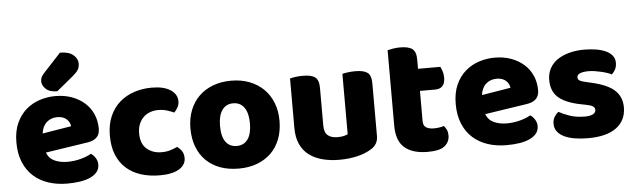

<svg xmlns="http://www.w3.org/2000/svg" viewBox="-48 -930 3722 1125"><g transform="rotate(-5 1812.5 -367.5)"><path d="M198 -176Q212 -140 245 -125.5Q278 -111 319 -111Q361 -111 399 -121.5Q437 -132 460 -146Q476 -136 487 -118Q498 -100 498 -80Q498 -55 484 -37Q470 -19 444.5 -7Q419 5 384 10.5Q349 16 307 16Q248 16 197.5 -0.5Q147 -17 110 -50Q73 -83 52 -133Q31 -183 31 -250Q31 -316 52.5 -363.5Q74 -411 109.5 -441.5Q145 -472 190 -486.5Q235 -501 282 -501Q335 -501 378.5 -485Q422 -469 453.5 -441Q485 -413 502 -374Q519 -335 519 -289Q519 -255 500 -237Q481 -219 447 -214ZM283 -377Q245 -377 219.5 -354Q194 -331 189 -289L359 -317Q358 -327 353 -337.5Q348 -348 339 -357Q330 -366 316 -371.5Q302 -377 283 -377ZM331 -752Q383 -752 409 -730Q435 -708 435 -680Q435 -657 425 -641.5Q415 -626 391 -606L296 -528Q251 -528 229 -549Q207 -570 207 -594Q207 -606 211.5 -617Q216 -628 230 -643Z M875 -367Q850 -367 827.5 -359Q805 -351 788.5 -335Q772 -319 762 -295.5Q752 -272 752 -241Q752 -179 787 -149Q822 -119 874 -119Q904 -119 927 -126.5Q950 -134 967 -142Q986 -128 995.5 -112Q1005 -96 1005 -73Q1005 -33 965.5 -9Q926 15 853 15Q790 15 739.5 -1.5Q689 -18 653.5 -50.5Q618 -83 599 -130.5Q580 -178 580 -241Q580 -307 601.5 -356Q623 -405 660 -437Q697 -469 745.5 -485Q794 -501 848 -501Q920 -501 959 -475Q998 -449 998 -408Q998 -389 989 -372.5Q980 -356 968 -344Q951 -352 927 -359.5Q903 -367 875 -367Z M1578 -243Q1578 -183 1559.5 -135Q1541 -87 1506.5 -53.5Q1472 -20 1424 -2Q1376 16 1316 16Q1256 16 1208 -1.5Q1160 -19 1125.5 -52.5Q1091 -86 1072.5 -134Q1054 -182 1054 -243Q1054 -302 1073 -350Q1092 -398 1126.5 -431.5Q1161 -465 1209 -483Q1257 -501 1316 -501Q1375 -501 1423 -482.5Q1471 -464 1505.5 -430.5Q1540 -397 1559 -349Q1578 -301 1578 -243ZM1316 -368Q1274 -368 1251 -335.5Q1228 -303 1228 -243Q1228 -180 1251 -148.5Q1274 -117 1316 -117Q1358 -117 1381 -149Q1404 -181 1404 -243Q1404 -303 1381 -335.5Q1358 -368 1316 -368Z M1661 -484Q1672 -487 1692.5 -490Q1713 -493 1737 -493Q1787 -493 1809 -476.5Q1831 -460 1831 -413V-193Q1831 -152 1851 -134.5Q1871 -117 1909 -117Q1932 -117 1946.5 -121Q1961 -125 1969 -129V-484Q1980 -487 2000.5 -490Q2021 -493 2045 -493Q2095 -493 2117 -476.5Q2139 -460 2139 -413V-104Q2139 -54 2097 -29Q2062 -7 2013.5 4.5Q1965 16 1908 16Q1854 16 1808.5 4Q1763 -8 1730 -33Q1697 -58 1679 -97.5Q1661 -137 1661 -193Z M2428 15Q2340 15 2292.5 -25Q2245 -65 2245 -155V-599Q2256 -602 2276.5 -605.5Q2297 -609 2320 -609Q2369 -609 2391 -592Q2413 -575 2413 -529V-475H2544Q2550 -464 2555.5 -447.5Q2561 -431 2561 -411Q2561 -376 2545.5 -360.5Q2530 -345 2504 -345H2413V-167Q2413 -141 2429.5 -130Q2446 -119 2476 -119Q2491 -119 2507 -121.5Q2523 -124 2535 -128Q2544 -117 2550.5 -103.5Q2557 -90 2557 -71Q2557 -33 2528.5 -9Q2500 15 2428 15Z M2782 -176Q2796 -140 2829 -125.5Q2862 -111 2903 -111Q2945 -111 2983 -121.5Q3021 -132 3044 -146Q3060 -136 3071 -118Q3082 -100 3082 -80Q3082 -55 3068 -37Q3054 -19 3028.5 -7Q3003 5 2968 10.5Q2933 16 2891 16Q2832 16 2781.5 -0.5Q2731 -17 2694 -50Q2657 -83 2636 -133Q2615 -183 2615 -250Q2615 -316 2636.5 -363.5Q2658 -411 2693.5 -441.5Q2729 -472 2774 -486.5Q2819 -501 2866 -501Q2919 -501 2962.5 -485Q3006 -469 3037.5 -441Q3069 -413 3086 -374Q3103 -335 3103 -289Q3103 -255 3084 -237Q3065 -219 3031 -214ZM2867 -377Q2829 -377 2803.5 -354Q2778 -331 2773 -289L2943 -317Q2942 -327 2937 -337.5Q2932 -348 2923 -357Q2914 -366 2900 -371.5Q2886 -377 2867 -377Z M3595 -145Q3595 -69 3538 -26Q3481 17 3370 17Q3328 17 3292 11Q3256 5 3230.5 -7.5Q3205 -20 3190.5 -39Q3176 -58 3176 -84Q3176 -108 3186 -124.5Q3196 -141 3210 -152Q3239 -136 3276.5 -123.5Q3314 -111 3363 -111Q3394 -111 3410.5 -120Q3427 -129 3427 -144Q3427 -158 3415 -166Q3403 -174 3375 -179L3345 -185Q3258 -202 3215.5 -238.5Q3173 -275 3173 -343Q3173 -380 3189 -410Q3205 -440 3234 -460Q3263 -480 3303.5 -491Q3344 -502 3393 -502Q3430 -502 3462.5 -496.5Q3495 -491 3519 -480Q3543 -469 3557 -451.5Q3571 -434 3571 -410Q3571 -387 3562.5 -370.5Q3554 -354 3541 -343Q3533 -348 3517 -353.5Q3501 -359 3482 -363.5Q3463 -368 3443.5 -371Q3424 -374 3408 -374Q3375 -374 3357 -366.5Q3339 -359 3339 -343Q3339 -332 3349 -325Q3359 -318 3387 -312L3418 -305Q3514 -283 3554.5 -244.5Q3595 -206 3595 -145Z"/></g></svg>

Font: Baloo Chettan 2 ExtraBold
Style: Regular
Weight: 800
Designer: Maithili Shingre, Unnati Kotecha and Ek Type
Foundry: Ek Type
Version: Version 1.640;hotconv 1.0.111;makeotfexe 2.5.65597; ttfautoh